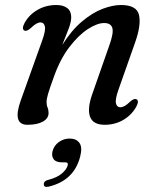

<svg xmlns="http://www.w3.org/2000/svg" viewBox="-20 -488 633 767"><path d="M77.5 -366Q65.5 -372 78 -396Q96 -429 129.8 -448.5Q163.5 -468 205 -468Q232.5 -468 248.5 -455.8Q264.5 -443.5 264.5 -419.5Q264.5 -401 255 -375.2Q245.5 -349.5 228.5 -308Q265.5 -367 307.5 -402.2Q349.5 -437.5 390 -452.8Q430.5 -468 463 -468Q526 -468 535.2 -428.5Q544.5 -389 520.5 -320.5L453.5 -130.5Q439.5 -91 443.2 -75.2Q447 -59.5 460.5 -59.5Q468.5 -59.5 477.8 -64.5Q487 -69.5 500.5 -82.5Q515.5 -96 525 -91.5Q537 -85.5 524.5 -62Q506.5 -29 473 -9.2Q439.5 10.5 398.5 10.5Q352 10.5 340 -21Q328 -52.5 348 -110.5L416.5 -306Q434.5 -356 428.8 -376Q423 -396 396 -396Q368.5 -396 331 -371.8Q293.5 -347.5 256.8 -299.5Q220 -251.5 194.5 -179Q177.5 -132.5 171.8 -112.2Q166 -92 166 -81Q166 -67.5 170 -58.5Q174 -49.5 174 -36.5Q174 -15 151.2 -2.2Q128.5 10.5 89.5 10.5Q28 10.5 63 -87L149 -327.5Q163 -366.5 159.2 -382.5Q155.5 -398.5 142 -398.5Q134 -398.5 124.8 -393.2Q115.5 -388 102 -375Q86.5 -361.5 77.5 -366ZM227.5 160.5Q203 160.5 194 147.5Q185 134.5 190 115.5Q196 93 215.5 79.2Q235 65.5 258 65.5Q285 65.5 297.5 83.2Q310 101 300 138.5Q275.5 233 175 257.5Q155 262 155 248Q155 234.5 173 230.5Q208 221.5 227.2 205Q246.5 188.5 250.5 172Q253.5 160.5 241 160.5Z"/></svg>

Font: Fraunces 9pt
Style: Italic
Weight: 400
Italic angle: -16°
Version: Version 1.000;[b76b70a41]